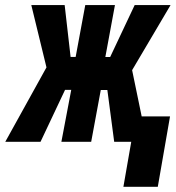

<svg xmlns="http://www.w3.org/2000/svg" viewBox="-58 -548 679 742"><path d="M356.9 -200.2H331.5L294.4 0H179.2L217.3 -200.7H193.4L98.6 0H-37.6L121.6 -287.6L63 -528.3H191.9L214.8 -328.1H234.4L271.5 -528.3H386.2L349.1 -327.6H367.7L462.4 -528.3H601.1L452.6 -276.9L509.8 0H383.3ZM551.8 173.8H418.9L466.3 -98.1H599.1Z"/></svg>

Font: Roboto Mono
Style: Bold Italic
Weight: 700
Designer: Google
Version: Version 2.000985; 2015; ttfautohint (v1.3)